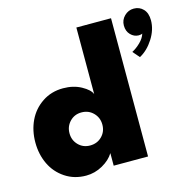

<svg xmlns="http://www.w3.org/2000/svg" viewBox="-105 -808 916 923"><g transform="rotate(-15 353.0 -346.0)"><path d="M640 -704.5Q668.5 -704.5 687.2 -684.8Q706 -665 706 -629Q706 -582.5 677.5 -537.8Q649 -493 609 -471.5L580 -505Q601.5 -516 622 -536Q642.5 -556 649 -578Q643 -574 630 -574Q607.5 -574.5 590.5 -592Q573.5 -609.5 573.5 -638Q573.5 -665.5 593.2 -685Q613 -704.5 640 -704.5ZM523 0H352V-62.5Q333.5 -31.5 294.8 -9.8Q256 12 212.5 12Q154 12 108.8 -18Q63.5 -48 40.2 -97Q17 -146 17 -205Q17 -264 40.2 -313Q63.5 -362 108.8 -392.2Q154 -422.5 212.5 -422.5Q264 -422.5 303 -401Q342 -379.5 350.5 -356.5V-688H523ZM268 -123Q303.5 -123 327 -146.5Q350.5 -170 350.5 -205Q350.5 -239.5 327 -263.5Q303.5 -287.5 268 -287.5Q233.5 -287.5 210.2 -263.5Q187 -239.5 187 -205Q187 -170.5 210.2 -146.8Q233.5 -123 268 -123Z"/></g></svg>

Font: League Spartan ExtraBold
Style: Regular
Weight: 800
Foundry: The League of Moveable Type
Version: Version 2.002